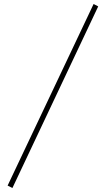

<svg xmlns="http://www.w3.org/2000/svg" viewBox="-20 -754 528 958"><path d="M18 172 447 -734 470 -722 42 184Z"/></svg>

Font: Foglihten068fMac
Style: Regular
Weight: 500
Designer: gluk (gluksza@wp.pl)
Foundry: gluk (gluksza@wp.pl)
Version: Version 0.68